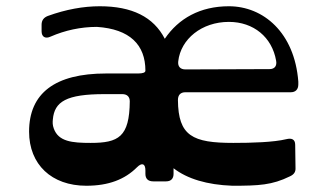

<svg xmlns="http://www.w3.org/2000/svg" viewBox="-20 -580 1047 614"><path d="M712 -560C620 -560 551 -521 507 -456C471 -526 402 -560 299 -560C247 -560 191 -550 133 -529C120 -524 113 -515 113 -501V-480C113 -462 125 -455 142 -463C188 -483 238 -494 290 -494C395 -487 445 -437 445 -354C445 -348 437 -345 421 -345H319C156 -345 73 -282 73 -159C73 -54 145 14 256 14C327 14 379 -6 418 -45C434 -61 445 -57 445 -35V-24C445 -8 454 0 470 0H511C527 0 535 -9 535 -24V-42C579 -8 642 11 723 14C808 14 850 12 907 -16C920 -22 926 -30 925 -44L924 -117C924 -135 912 -139 896 -135C855 -125 785 -123 726 -123C596 -123 550 -145 549 -260C549 -276 557 -285 573 -285H910C925 -285 934 -294 934 -310V-319C922 -476 822 -560 712 -560ZM842 -359 573 -358C556 -358 548 -368 550 -384C558 -455 625 -510 712 -510C791 -510 850 -461 863 -386C866 -370 859 -359 842 -359ZM270 -123C211 -123 167 -127 152 -169C148 -180 148 -188 149 -198C154 -255 192 -279 314 -279H371C386 -279 395 -271 395 -256C394 -142 359 -123 270 -123Z"/></svg>

Font: OpenDyslexic3
Style: Regular
Weight: 400
Designer: Abelardo Gonzalez
Version: Version 3.001;PS 003.001;hotconv 1.0.88;makeotf.lib2.5.64775